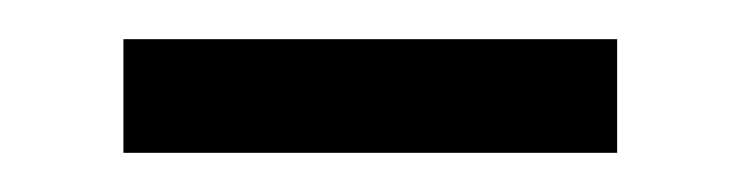

<svg xmlns="http://www.w3.org/2000/svg" viewBox="-20 -321 378 98"><path d="M43 -243V-301H295V-243Z"/></svg>

Font: Han-Nom Khai
Style: Regular
Weight: 400
Version: Version 1.200;June 22, 2023;FontCreator 14.0.0.2814 64-bit